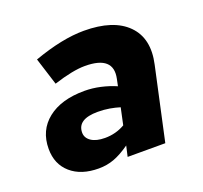

<svg xmlns="http://www.w3.org/2000/svg" viewBox="-98 -635 795 752"><g transform="rotate(-20 300.0 -259.5)"><path d="M193 4Q120 4 77 -33.5Q34 -71 34 -135Q34 -212 90 -256.5Q146 -301 243 -301Q276 -301 309.5 -293.5Q343 -286 373 -273L379 -302Q398 -392 278 -392Q228 -392 147 -366L111 -480Q231 -523 321 -523Q444 -523 502 -464.5Q560 -406 537 -303L471 0H314L324 -44Q287 -18 257 -7Q227 4 193 4ZM179 -150Q179 -128 199.5 -114Q220 -100 257 -100Q302 -100 340 -122L355 -192Q336 -198 313 -202Q290 -206 264 -206Q179 -206 179 -150Z"/></g></svg>

Font: Red Hat Mono
Style: Bold Italic
Weight: 700
Italic angle: -12°
Monospace: yes
Designer: Pentagram, MCKL
Foundry: Pentagram, MCKL
Version: Version 1.023; ttfautohint (v1.8.3)